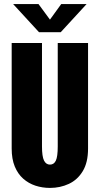

<svg xmlns="http://www.w3.org/2000/svg" viewBox="-20 -911 490 942"><path d="M225.1 11Q187.8 11 153.8 -0.1Q119.9 -11.3 93.7 -34.5Q67.5 -57.7 52.4 -94.3Q37.3 -130.9 37.3 -182.3V-700H186V-192.9Q186 -143.1 196 -123.2Q206 -103.4 225.1 -103.4Q244.9 -103.4 254.1 -123.2Q263.3 -143 263.3 -192.6V-700H412V-182.3Q412 -113.9 386.1 -71.3Q360.3 -28.6 317.7 -8.8Q275.1 11 225.1 11ZM404.9 -891.1 277.9 -753H171.4L44.4 -891.1H168.9L225.1 -814.7L280.4 -891.1Z"/></svg>

Font: League Mono Thin Condensed
Style: Regular
Weight: 100
Width: 1
Designer: Tyler Finck
Foundry: The League of Moveable Type / Tyler Finck
Version: Version 2.300;RELEASE